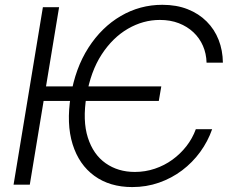

<svg xmlns="http://www.w3.org/2000/svg" viewBox="-20 -757 938 787"><path d="M641.1 -402.8 630.9 -343.3H138.2L148.9 -402.8ZM893.6 -500H826.7Q825.7 -537.6 811.8 -569.3Q797.9 -601.1 772.7 -624.8Q747.6 -648.4 712.9 -661.9Q678.2 -675.3 635.3 -675.3Q566.9 -675.3 504.4 -639.2Q441.9 -603 396.7 -533.7Q351.6 -464.4 334.5 -363.3Q317.9 -262.2 340.1 -192.9Q362.3 -123.5 413.1 -87.9Q463.9 -52.2 532.7 -52.2Q575.2 -52.2 614.5 -65.4Q653.8 -78.6 686.8 -102.5Q719.7 -126.5 744.4 -158.2Q769 -189.9 782.7 -227.5H849.6Q832 -177.2 800.5 -134Q769 -90.8 726.3 -58.6Q683.6 -26.4 631.8 -8.3Q580.1 9.8 522 9.8Q430.2 9.8 366.9 -36.1Q303.7 -82 277.6 -165.8Q251.5 -249.5 270 -363.3Q288.6 -477.5 342.5 -561.5Q396.5 -645.5 475.1 -691.4Q553.7 -737.3 645.5 -737.3Q703.6 -737.3 749.3 -719.2Q794.9 -701.2 827.1 -668.9Q859.4 -636.7 876.2 -593.5Q893.1 -550.3 893.6 -500ZM222.2 -727.5 102.1 0H35.6L155.8 -727.5Z"/></svg>

Font: Inter Tight Light
Style: Italic
Weight: 300
Italic angle: -9.39999°
Designer: Rasmus Andersson
Foundry: rsms
Version: Version 3.004